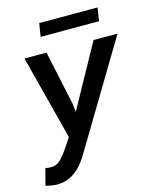

<svg xmlns="http://www.w3.org/2000/svg" viewBox="-136 -791 887 1096"><g transform="rotate(-15 308.0 -243.5)"><path d="M267.6 -209 199.7 -528.3H69.3L198.2 -29.3L150.9 40.5Q142.1 51.3 133.1 63.2Q124 75.2 114.3 85.4Q103.5 95.2 91.3 102.1Q79.1 108.9 64 109.9Q54.2 110.8 43.5 109.4Q32.7 107.9 22.5 107.4L-2.9 204.1Q13.7 208.5 30 211.4Q46.4 214.4 63 214.8Q97.2 214.8 125.5 204.3Q153.8 193.8 177.2 174.8Q200.2 156.7 219.5 132.1Q238.8 107.4 254.4 80.1L619.1 -528.3H477.5L273.4 -158.7ZM535.6 -624 547.9 -702.1H203.1L190.4 -624Z"/></g></svg>

Font: Roboto Mono SemiBold
Style: Italic
Weight: 600
Italic angle: -10°
Monospace: yes
Designer: Google
Version: Version 3.000